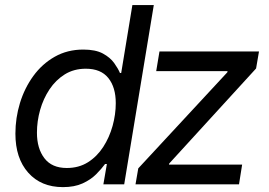

<svg xmlns="http://www.w3.org/2000/svg" viewBox="-20 -748 1092 779"><path d="M235.4 11.2Q146.5 11.2 94.5 -47.4Q42.5 -106 42.5 -205.6Q42.5 -269.5 61 -330.1Q79.6 -390.6 115.2 -439.7Q150.9 -488.8 202.1 -517.8Q253.4 -546.9 317.9 -546.9Q367.7 -546.9 397.5 -530.8Q427.2 -514.6 443.1 -492.4Q459 -470.2 466.8 -451.7H471.7L517.1 -727.5H604L483.9 0H399.4L413.6 -82.5H406.2Q391.6 -62.5 369.9 -40.8Q348.1 -19 315.2 -3.9Q282.2 11.2 235.4 11.2ZM251 -66.4Q299.8 -66.4 336.7 -89.6Q373.5 -112.8 398.7 -151.6Q423.8 -190.4 436.8 -237.1Q449.7 -283.7 449.7 -329.6Q449.7 -394 419.4 -431.6Q389.2 -469.2 328.1 -469.2Q279.8 -469.2 242.9 -446.3Q206.1 -423.3 180.9 -385.5Q155.8 -347.7 142.8 -302Q129.9 -256.3 129.9 -209.5Q129.9 -145.5 160.2 -106Q190.4 -66.4 251 -66.4ZM529.8 0 541 -64.9 902.3 -454.6 903.3 -459.5H613.8L627 -539.1H1030.8L1019 -470.2L666.5 -84.5L665.5 -80.1H962.4L949.7 0Z"/></svg>

Font: Inter 18pt
Style: Italic
Weight: 400
Italic angle: -9.3988°
Designer: Rasmus Andersson
Foundry: rsms
Version: Version 4.001;git-66647c0bb